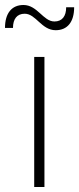

<svg xmlns="http://www.w3.org/2000/svg" viewBox="-33 -749 317 769"><path d="M264 -720H232C232 -684 216 -663 185 -663C140 -663 117 -729 61 -729C14 -729 -13 -696 -13 -637H19C19 -673 35 -694 66 -694C111 -694 133 -628 190 -628C237 -628 264 -661 264 -720ZM104 -521V0H145V-521Z"/></svg>

Font: Montserrat ExtraLight
Style: Regular
Weight: 250
Designer: Julieta Ulanovsky
Foundry: Julieta Ulanovsky
Version: Version 4.000